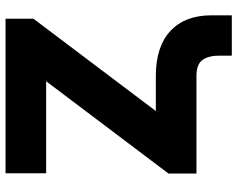

<svg xmlns="http://www.w3.org/2000/svg" viewBox="-104 -644 878 711"><g transform="rotate(-90 335.5 -288.0)"><path d="M49.8 -707H622.1V-603.5L280.3 -150.4H410.2Q519 -150.4 576.9 -96.4Q634.8 -42.5 634.8 55.7V130.9H485.4V88.9Q486.3 47.4 470.5 23.7Q454.6 0 410.2 0H48.8V-103.5L390.6 -556.6H49.8Z"/></g></svg>

Font: Pretendard JP Black
Style: Regular
Weight: 900
Designer: Base glyphs from Inter by Rasmus Andersson; Hangeul glyphs from Noto Sans CJK(Source Han Sans) by Jang Soo-young and Kan
Foundry: Kil Hyung-jin
Version: Version 1.309